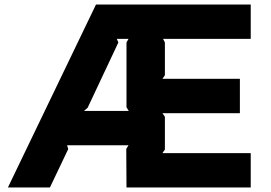

<svg xmlns="http://www.w3.org/2000/svg" viewBox="-20 -830 1200 850"><path d="M1090 0H540L539 -171L549 -187H277L282 -170L201 0H15L405 -810H1090V-658H702L710 -642V-497L699 -481H1042V-329H699L710 -313V-168L699 -152H1090ZM550 -339 540 -355V-642L549 -658H497L504 -642L368 -353L352 -339Z"/></svg>

Font: TypoPRO Sinkin Sans
Style: 700 Bold
Weight: 700
Designer: Keith Bates
Foundry: K-Type
Version: Sinkin Sans (version 1.0)  by Keith Bates   •   © 2014   www